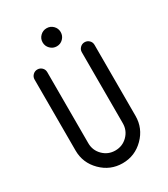

<svg xmlns="http://www.w3.org/2000/svg" viewBox="-168 -744 721 823"><g transform="rotate(-30 192.5 -332.5)"><path d="M277.8 -500Q277.8 -512.7 287.1 -522Q296.4 -531.2 309.1 -531.2Q322.3 -531.2 331.5 -522.2Q340.8 -513.2 340.8 -500V-148.4Q340.8 -87.4 297.1 -43.7Q253.4 0 192.4 0Q131.3 0 87.6 -43.7Q43.9 -87.4 43.9 -148.4V-500Q43.9 -512.7 53.2 -522Q62.5 -531.2 75.2 -531.2Q88.4 -531.2 97.7 -522.2Q106.9 -513.2 106.9 -500V-148.4Q106.9 -112.8 131.8 -87.9Q156.7 -63 192.4 -63Q228 -63 252.9 -87.9Q277.8 -112.8 277.8 -148.4ZM166.5 -651.6Q179.7 -664.6 198.2 -664.6Q216.8 -664.6 229.7 -651.6Q242.7 -638.7 242.7 -620.1Q242.7 -601.6 229.7 -588.4Q216.8 -575.2 198.2 -575.2Q179.7 -575.2 166.5 -588.4Q153.3 -601.6 153.3 -620.1Q153.3 -638.7 166.5 -651.6Z"/></g></svg>

Font: Fandogh
Style: Regular
Weight: 400
Designer: Amin Abedi
Version: Version 1.00